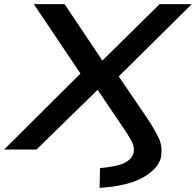

<svg xmlns="http://www.w3.org/2000/svg" viewBox="-43 -725 950 931"><path d="M440 186 442 90Q522 83 557.5 66.5Q593 50 604 20Q611 -11 595.5 -40Q580 -69 551 -111L425 -297L436 -295L134 0H-23L371 -392L369 -336L121 -705H270L457 -426H448L731 -705H887L512 -334V-385L668 -156Q705 -101 726.5 -56Q748 -11 736 45Q715 103 641 140.5Q567 178 440 186Z"/></svg>

Font: Nunito Sans 7pt Expanded SemiBold
Style: Italic
Weight: 600
Width: 7
Italic angle: -9°
Designer: Vernon Adams
Foundry: Vernon Adams
Version: Version 3.101;gftools[0.9.27]